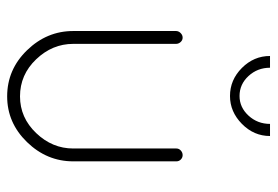

<svg xmlns="http://www.w3.org/2000/svg" viewBox="-136 -614 756 523"><g transform="rotate(90 241.5 -352.0)"><path d="M242 6Q169 6 116.5 -48Q64 -102 64 -174V-454Q64 -461 69.5 -466.5Q75 -472 82 -472Q89 -472 94 -466.5Q99 -461 99 -454V-174Q99 -117 141 -73Q183 -29 242 -29Q300 -29 342 -73Q384 -117 384 -174V-455Q384 -462 389.5 -467Q395 -472 402 -472Q409 -472 414 -467Q419 -462 419 -455V-174Q419 -102 366.5 -48Q314 6 242 6ZM317 -710H350Q350 -666 317 -633.5Q284 -601 241 -601Q197 -601 164.5 -633.5Q132 -666 132 -710H164Q164 -676 186.5 -651.5Q209 -627 241 -627Q272 -627 294.5 -651.5Q317 -676 317 -710Z"/></g></svg>

Font: Dosis
Style: ExtraLight
Weight: 250
Designer: Edgar Tolentino, Pablo Impallari, Igino Marini
Foundry: Edgar Tolentino, Pablo Impallari, Igino Marini
Version: Version 1.007